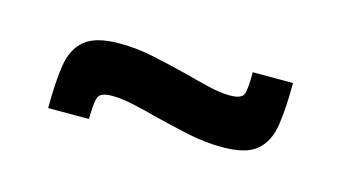

<svg xmlns="http://www.w3.org/2000/svg" viewBox="-35 -461 567 318"><g transform="rotate(15 248.5 -302.5)"><path d="M57 -230Q57 -274 61.5 -303.5Q66 -333 84.5 -348.5Q103 -364 144 -364Q174 -364 204 -357.5Q234 -351 262 -344Q284 -338 305 -333Q326 -328 342 -328Q363 -328 366 -338Q369 -348 369 -375H438Q438 -332 433.5 -302.5Q429 -273 411 -257.5Q393 -242 352 -242Q322 -242 292 -248.5Q262 -255 234 -262Q212 -268 191 -272.5Q170 -277 154 -277Q134 -277 130.5 -267Q127 -257 127 -230Z"/></g></svg>

Font: Saira Thin SemiBold
Style: Regular
Weight: 600
Version: Version 1.101